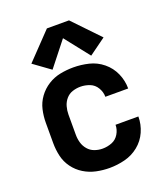

<svg xmlns="http://www.w3.org/2000/svg" viewBox="-141 -872 859 980"><g transform="rotate(-20 288.0 -381.5)"><path d="M286 8Q328 8 369.5 -2.5Q411 -13 444.5 -40Q478 -67 495.5 -106.5Q513 -146 513 -189H389Q389 -163 375 -139.5Q361 -116 336.5 -106.5Q312 -97 286 -97Q264 -97 243 -104.5Q222 -112 207.5 -129Q193 -146 187 -167Q181 -188 181 -210V-320Q181 -342 187 -363.5Q193 -385 207.5 -402Q222 -419 243 -426Q264 -433 286 -433Q312 -433 336.5 -423.5Q361 -414 375 -390.5Q389 -367 389 -341H513Q513 -384 495.5 -423.5Q478 -463 444.5 -490.5Q411 -518 369.5 -528Q328 -538 286 -538Q250 -538 214.5 -531Q179 -524 148 -504.5Q117 -485 95.5 -455.5Q74 -426 66 -391Q58 -356 58 -320V-210Q58 -174 66 -139Q74 -104 95.5 -74.5Q117 -45 148 -26Q179 -7 214.5 0.5Q250 8 286 8ZM183 -563 288 -696 393 -563 484 -629 348 -771H228L92 -629Z"/></g></svg>

Font: Iosevka Sparkle
Style: Bold
Weight: 700
Designer: Belleve Invis
Foundry: Belleve Invis
Version: Version 4.5.0; ttfautohint (v1.8.3)